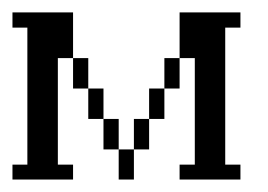

<svg xmlns="http://www.w3.org/2000/svg" viewBox="-20 -288 430 308"><path d="M170.4 0V-48.3H194.8V0ZM146 -48.3V-97.2H170.4V-48.3ZM194.8 -48.3V-97.2H219.2V-48.3ZM121.6 -97.2V-146H146V-97.2ZM219.2 -97.2V-146H243.7V-97.2ZM97.2 -146V-194.8H121.6V-146ZM243.7 -146V-194.8H268.1V-146ZM0 0V-23.9H23.9V-243.7H0V-268.1H97.2V-194.8H72.8V-23.9H97.2V0ZM268.1 0V-23.9H292.5V-194.8H268.1V-268.1H365.7V-243.7H341.3V-23.9H365.7V0Z"/></svg>

Font: FS Mondwest Regular
Style: Regular
Weight: 400
Designer: NZWStudios2024
Foundry: https://fontstruct.com
Version: Version 1.0